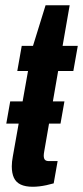

<svg xmlns="http://www.w3.org/2000/svg" viewBox="-20 -702 317 733"><path d="M4 -230 19 -315H226L211 -230ZM105 11Q77 11 59 2.5Q41 -6 33 -23.5Q25 -41 25 -67Q25 -75 26 -85Q27 -95 29 -105L87 -431H46L63 -527H106L154 -682H246L219 -527H277L260 -431H202L149 -125Q148 -121 147.5 -115.5Q147 -110 147 -108Q147 -97 151.5 -92Q156 -87 167 -87H200L185 -2Q171 2 157 5Q143 8 130 9.5Q117 11 105 11Z"/></svg>

Font: Archivo ExtraCondensed
Style: Bold Italic
Weight: 700
Width: 2
Italic angle: -10°
Designer: Hector Gatti
Foundry: Omnibus-Type
Version: Version 2.001